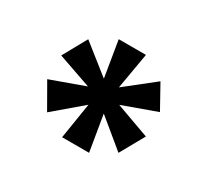

<svg xmlns="http://www.w3.org/2000/svg" viewBox="-87 -869 692 641"><g transform="rotate(30 259.0 -549.0)"><path d="M289 -599 313 -738H208L231 -599L120 -687L69 -595L198 -550L68 -503L123 -407L230 -498L208 -360H312L289 -498L397 -409L449 -502L319 -549L449 -596L399 -686Z"/></g></svg>

Font: Poppins SemiBold
Style: Regular
Weight: 600
Designer: Ninad Kale (Devanagari), Jonny Pinhorn (Latin)
Foundry: Indian Type Foundry
Version: 4.004